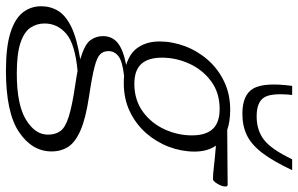

<svg xmlns="http://www.w3.org/2000/svg" viewBox="-246 -572 1003 646"><g transform="rotate(90 255.0 -248.5)"><path d="M169.5 232.5Q88.5 232.5 41 217.2Q-6.5 202 -27 175.2Q-47.5 148.5 -47.5 114Q-47.5 82 -31.5 56.2Q-15.5 30.5 23.2 12Q62 -6.5 131 -17.5Q81.5 -32 67.2 -51Q53 -70 53 -94Q53 -124.5 75.5 -143.2Q98 -162 150 -172Q108.5 -184.5 89.8 -214Q71 -243.5 71 -284Q71 -327.5 87 -370Q103 -412.5 133 -446.8Q163 -481 205.5 -501.5Q248 -522 301 -522Q340 -522 368.5 -512Q424 -512 476.2 -512.8Q528.5 -513.5 553 -513.5Q559 -513.5 559 -506Q559 -494 549.8 -479Q540.5 -464 534.5 -464Q519 -464 494 -467Q469 -470 421.5 -474Q441.5 -445.5 441.5 -402Q441.5 -358.5 425.5 -316Q409.5 -273.5 379.5 -239.2Q349.5 -205 307 -184.5Q264.5 -164 211.5 -164Q198.5 -164 187 -165Q138 -159.5 120.8 -146.2Q103.5 -133 103.5 -112.5Q103.5 -95.5 113.8 -84.8Q124 -74 156.8 -65.5Q189.5 -57 256.5 -47Q330 -36 370 -18.5Q410 -1 425.5 23Q441 47 441 79Q441 144.5 375.8 188.5Q310.5 232.5 169.5 232.5ZM214.5 -199.5Q269 -200 307.8 -228.5Q346.5 -257 366.8 -301.5Q387 -346 387 -393.5Q387 -440 365.5 -463.2Q344 -486.5 298 -486.5Q243.5 -486.5 204.8 -457.8Q166 -429 145.8 -384.5Q125.5 -340 125.5 -292.5Q125.5 -246 146.8 -222.8Q168 -199.5 214.5 -199.5ZM10.5 102.5Q10.5 129.5 25.2 150.8Q40 172 76.8 184Q113.5 196 178.5 196Q283.5 196 334 165.2Q384.5 134.5 384.5 91.5Q384.5 65.5 372.2 49Q360 32.5 323.5 21Q287 9.5 215 -1Q190.5 -4.5 170 -8.5Q79 0 44.8 29.8Q10.5 59.5 10.5 102.5ZM323 -611Q370 -611 402 -635.8Q434 -660.5 467.5 -730.5H504Q473.5 -665.5 445.5 -629.2Q417.5 -593 386.2 -578Q355 -563 314.5 -563Q250 -563 229 -600.2Q208 -637.5 220.5 -730.5H251Q243.5 -660 259.8 -635.5Q276 -611 323 -611Z"/></g></svg>

Font: Newsreader Caption Light
Style: Italic
Weight: 300
Italic angle: -17°
Designer: Hugues Gentile
Foundry: Production Type
Version: Version 1.001